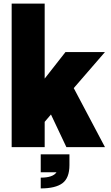

<svg xmlns="http://www.w3.org/2000/svg" viewBox="-20 -820 620 1070"><path d="M565 0H350L264 -182L229 -141V0H45V-800H229V-382L345 -530H565L391 -329ZM207 230V170Q275 170 295 140H207V40H367V100Q367 172 328 201Q289 230 207 230Z"/></svg>

Font: Tanohe Sans ExtraBold
Style: Regular
Weight: 800
Designer: Village Type and Design LLC & Cristiano Sobral
Foundry: Cooper Hewitt Smithsonian Design Museum
Version: Version 1.00;September 29, 2021;FontCreator 13.0.0.2655 64-b